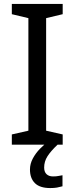

<svg xmlns="http://www.w3.org/2000/svg" viewBox="-20 -785 379 974"><path d="M298 -51H40V-103L124 -122V-693L40 -713V-765H298V-713L214 -693V-122L298 -103ZM204 65Q204 87 216 98.5Q228 110 249 110Q266 110 277.5 107.5Q289 105 297 104V160Q283 164 269 166.5Q255 169 235 169Q182 169 157 144Q132 119 132 75Q132 46 146.5 19Q161 -8 182.5 -30Q204 -52 224 -66L272 -51Q238 -19 221 7.5Q204 34 204 65Z"/></svg>

Font: Noto Sans Tamil UI
Style: Regular
Weight: 400
Designer: Jelle Bosma - Monotype Design Team
Foundry: Monotype Imaging Inc.
Version: Version 2.004